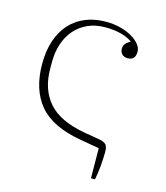

<svg xmlns="http://www.w3.org/2000/svg" viewBox="-102 -599 718 828"><g transform="rotate(15 256.5 -185.5)"><path d="M380 15 294 0Q165 -22 107.5 -90.5Q50 -159 50 -274Q50 -331 65 -376.5Q80 -422 108.5 -454Q137 -486 178 -503Q219 -520 270 -520Q304 -520 333.5 -512.5Q363 -505 385.5 -492Q408 -479 421 -463Q434 -447 434 -430Q434 -392 400 -392Q383 -392 374 -401.5Q365 -411 365 -426Q365 -439 373 -448.5Q381 -458 393 -463V-466Q349 -496 273 -496Q229 -496 195 -480.5Q161 -465 137.5 -438Q114 -411 101.5 -374Q89 -337 89 -294V-262Q89 -170 139.5 -112Q190 -54 304 -34L374 -22Q395 -18 403 -8.5Q411 1 411 23Q411 51 408 85.5Q405 120 399 149H381Z"/></g></svg>

Font: IBM Plex Serif ExtLt
Style: Regular
Weight: 200
Designer: Mike Abbink, Paul van der Laan, Pieter van Rosmalen
Foundry: Bold Monday
Version: Version 3.001